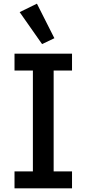

<svg xmlns="http://www.w3.org/2000/svg" viewBox="-20 -1025 472 1045"><path d="M276 -817 209 -785 87 -959 181 -1005ZM372 0H59V-92H159V-641H59V-733H372V-641H272V-92H372Z"/></svg>

Font: IBM Plex Sans JP Medm
Style: Regular
Weight: 500
Designer: Mike Abbink; Paul van der Laan; Pieter van Rosmalen; Wujin Sim; Yejin Wi; Jinhee Kim; Boomi Park; Yona Kim; Kichan Ma
Foundry: Sandoll Inc.
Version: Version 1.002